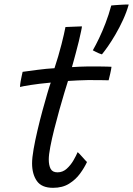

<svg xmlns="http://www.w3.org/2000/svg" viewBox="-20 -836 606 874"><path d="M376 -98.5Q364 -72.5 344.2 -45.5Q324.5 -18.5 294.5 0.2Q264.5 19 221.5 19Q169.5 19 147.8 -12.2Q126 -43.5 126 -92.5Q126 -117.5 133 -157.5Q140 -197.5 150.8 -243.2Q161.5 -289 173.5 -333Q185.5 -377 195.5 -411Q205.5 -445 211 -460Q157 -455 119 -449Q81 -443 71 -440Q71.5 -452 74 -466Q76.5 -480 79.2 -492Q82 -504 83 -509Q112 -513 151.8 -518.2Q191.5 -523.5 228 -525.5Q236.5 -551 244.8 -579.2Q253 -607.5 260 -634.5Q266 -657 270.5 -677.8Q275 -698.5 278 -713L353 -716Q353 -712 349 -693.2Q345 -674.5 338.8 -647.8Q332.5 -621 324.5 -592.5Q320.5 -577.5 316.2 -561.8Q312 -546 307.5 -530.5Q322.5 -531.5 344.5 -532.5Q366.5 -533.5 380.5 -533.5Q405 -534 428 -533.5Q451 -533 467.5 -532.8Q484 -532.5 487.5 -532Q486.5 -521.5 482 -501.8Q477.5 -482 474.5 -470.5Q469.5 -470.5 440 -471.2Q410.5 -472 381 -471.5Q360 -471 335 -470Q310 -469 289.5 -467.5Q283.5 -449 273 -414Q262.5 -379 250.2 -335.5Q238 -292 227 -248.2Q216 -204.5 209 -167.8Q202 -131 202 -110.5Q202 -83.5 210.5 -67.5Q219 -51.5 242 -51.5Q265.5 -51.5 283.8 -68Q302 -84.5 314.5 -106.2Q327 -128 333.5 -143.5Q336 -142 342 -135.5Q348 -129 355.2 -121Q362.5 -113 368.2 -106.5Q374 -100 376 -98.5ZM566 -815.5Q556.5 -781.5 540.5 -746.5Q524.5 -711.5 506 -679.8Q487.5 -648 470.8 -624.2Q454 -600.5 444 -588.5Q439 -589.5 430.5 -593.2Q422 -597 414 -601Q406 -605 402.5 -607Q416 -630.5 431 -661.8Q446 -693 460.5 -730.8Q475 -768.5 486.5 -811Q492.5 -812 502.8 -812.5Q513 -813 525 -814Q537 -815 547.8 -815.2Q558.5 -815.5 566 -815.5Z"/></svg>

Font: Grandstander Thin Light
Style: Italic
Weight: 300
Italic angle: -15°
Version: Version 1.200